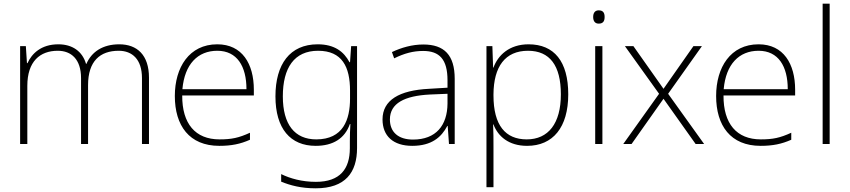

<svg xmlns="http://www.w3.org/2000/svg" viewBox="-20 -780 4603 1040"><path d="M626 -540C536 -540 476 -499 448 -434H446C426 -503 371 -540 296 -540C202 -540 152 -489 129 -438H126L120 -530H89V0H128V-315C128 -448 197 -505 293 -505C366 -505 419 -459 419 -357V0H457V-319C457 -449 522 -505 623 -505C696 -505 749 -459 749 -357V0H787V-359C787 -483 722 -540 626 -540Z M1157 -540C1005 -540 927 -415 927 -260C927 -100 1005 10 1168 10C1234 10 1282 0 1334 -23V-61C1273 -33 1234 -25 1169 -25C1038 -25 966 -110 967 -263H1355V-294C1355 -434 1292 -540 1157 -540ZM1157 -505C1264 -505 1315 -421 1315 -297H968C980 -432 1051 -505 1157 -505Z M1701 -540C1550 -540 1472 -432 1472 -258C1472 -83 1553 10 1690 10C1784 10 1848 -30 1875 -108H1878C1876 -74 1875 -49 1875 -15V23C1875 134 1823 205 1691 205C1616 205 1552 187 1503 163V204C1552 224 1610 240 1690 240C1851 240 1914 154 1914 22V-530H1882L1876 -443H1873C1843 -500 1792 -540 1701 -540ZM1703 -505C1833 -505 1876 -418 1876 -289V-246C1876 -132 1839 -25 1693 -25C1576 -25 1512 -106 1512 -258C1512 -413 1574 -505 1703 -505Z M2273 -539C2212 -539 2154 -522 2103 -498L2115 -464C2170 -491 2218 -504 2272 -504C2360 -504 2404 -459 2404 -345V-305L2304 -299C2143 -291 2052 -238 2052 -133C2052 -44 2109 10 2213 10C2318 10 2371 -37 2403 -98H2405L2412 0H2443V-353C2443 -482 2386 -539 2273 -539ZM2308 -268 2404 -272V-219C2403 -101 2342 -24 2217 -24C2138 -24 2092 -64 2092 -133C2092 -221 2172 -261 2308 -268Z M2843 -540C2738 -540 2677 -480 2653 -414H2651L2647 -530H2615V234H2653V16C2653 -23 2653 -66 2651 -106H2653C2677 -42 2735 10 2835 10C2975 10 3058 -90 3058 -269C3058 -447 2982 -540 2843 -540ZM2840 -505C2958 -505 3018 -425 3018 -269C3018 -111 2950 -25 2833 -25C2718 -25 2653 -101 2653 -263V-269C2654 -419 2716 -505 2840 -505Z M3223 -724C3202 -724 3193 -709 3193 -688C3193 -667 3202 -652 3223 -652C3248 -652 3255 -667 3255 -688C3255 -709 3248 -724 3223 -724ZM3243 -530H3204V0H3243Z M3550 -272 3356 0H3401L3574 -245L3748 0H3794L3599 -272L3782 -530H3736L3574 -299L3411 -530H3365Z M4089 -540C3937 -540 3859 -415 3859 -260C3859 -100 3937 10 4100 10C4166 10 4214 0 4266 -23V-61C4205 -33 4166 -25 4101 -25C3970 -25 3898 -110 3899 -263H4287V-294C4287 -434 4224 -540 4089 -540ZM4089 -505C4196 -505 4247 -421 4247 -297H3900C3912 -432 3983 -505 4089 -505Z M4474 0V-760H4436V0Z"/></svg>

Font: Noto Sans Myanmar UI ExtraLight
Style: Regular
Weight: 200
Designer: Monotype Design Team
Foundry: Monotype Imaging Inc.
Version: Version 2.103